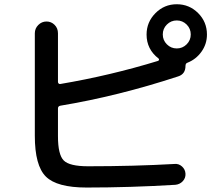

<svg xmlns="http://www.w3.org/2000/svg" viewBox="-20 -840 1040 891"><path d="M846.2 -726.1Q827.1 -745.1 800.3 -745.1Q773.4 -745.1 754.4 -726.1Q735.4 -707 735.4 -680.2Q735.4 -653.3 754.4 -634.3Q773.4 -615.2 800.3 -615.2Q827.1 -615.2 846.2 -634.3Q865.2 -653.3 865.2 -680.2Q865.2 -707 846.2 -726.1ZM381.8 30.3Q244.1 30.3 192.9 -20.5Q141.6 -71.3 141.6 -210V-685.5Q141.6 -708 157.7 -724.1Q173.8 -740.2 195.8 -740.2Q217.8 -740.2 233.4 -724.6Q249 -709 249 -685.5V-460Q249 -455.1 252.4 -452.1Q255.9 -449.2 259.8 -450.2Q491.2 -489.3 713.9 -557.6Q716.8 -558.6 717.8 -562.5Q718.8 -566.4 715.8 -568.4Q660.2 -611.3 660.2 -679.7Q660.2 -737.3 701.2 -778.8Q742.2 -820.3 800.3 -820.3Q858.4 -820.3 899.4 -779.3Q940.4 -738.3 940.4 -679.7Q940.4 -635.7 915 -600.1Q889.6 -564.5 849.6 -548.8Q840.8 -545.9 840.8 -534.2Q840.8 -496.1 806.6 -485.4Q526.4 -393.6 260.7 -349.6Q249 -347.7 249 -336.9V-208Q249 -122.1 275.9 -95.2Q302.7 -68.4 388.7 -68.4Q601.6 -68.4 790 -79.1Q809.6 -81.1 824.7 -67.4Q839.8 -53.7 840.8 -33.7Q841.8 -13.7 828.1 1Q814.5 15.6 793.9 17.6Q584 30.3 381.8 30.3Z"/></svg>

Font: Rounded-X Mgen+ 1mn medium
Style: Regular
Weight: 500
Designer: [Source Han Sans]
Ryoko NISHIZUKA  (kana & ideographs); Paul D. Hunt (Latin, Greek & Cyrillic); Wenlong ZHANG  (bopomofo
Version: Version 1.059.20150602